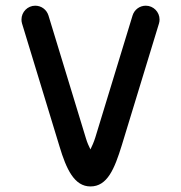

<svg xmlns="http://www.w3.org/2000/svg" viewBox="-20 -655 642 681"><path d="M58.1 -571.8 190.9 -136.2C215.3 -54.7 243.7 6.3 300.8 6.3C360.8 6.3 386.2 -56.2 412.1 -140.1L543.9 -571.8C545.4 -576.7 545.9 -581.1 545.9 -585.9C545.9 -612.8 523.9 -634.8 497.1 -634.8C475.1 -634.8 456.5 -620.6 450.2 -600.1L318.4 -168.5C313 -150.9 306.6 -137.2 300.8 -125C295.4 -135.7 289.1 -149.4 284.7 -164.6L151.9 -600.1C145.5 -620.6 127 -634.8 105 -634.8C78.1 -634.8 56.2 -612.8 56.2 -585.9C56.2 -581.1 56.6 -576.7 58.1 -571.8Z"/></svg>

Font: Velvelyne Book
Style: Bold
Weight: 700
Designer: Manon Van der Borght et Mariel Nils
Foundry: Velvetyne
Version: Version 1.070;Glyphs 3.3.1 (3343)